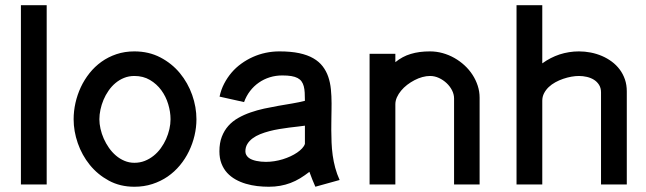

<svg xmlns="http://www.w3.org/2000/svg" viewBox="-20 -710 2487 739"><path d="M159.7 -689.9H60.5V0H159.7Z M736.1 -251Q736.1 -297.9 719.7 -344.5Q703.2 -391.1 672.4 -428.5Q641.6 -465.8 597.2 -489Q552.7 -512.2 497.2 -512.2Q460.2 -512.2 428.2 -501.5Q396.3 -490.7 370.5 -472.2Q344.6 -453.6 324.6 -428.5Q304.6 -403.3 291 -374.3Q277.5 -345.2 270.4 -313.7Q263.4 -282.2 263.4 -251Q263.4 -205.1 279.4 -158.9Q295.4 -112.8 325.6 -75.4Q355.8 -38.1 399.1 -14.6Q442.5 8.8 497.1 8.8Q534.2 8.8 566.5 -1.7Q598.8 -12.2 625.4 -30.5Q651.9 -48.8 672.5 -73.7Q693.2 -98.6 707.2 -127.7Q721.3 -156.7 728.7 -188.2Q736.1 -219.7 736.1 -251ZM636.4 -250.9Q636.4 -232.5 632 -213Q627.5 -193.5 619.3 -174.9Q611 -156.3 598.9 -139.6Q586.8 -122.9 571.1 -110.4Q555.5 -97.9 536.9 -90.6Q518.3 -83.4 497.2 -83.4Q477.1 -83.4 459.1 -91Q441.1 -98.5 426.2 -111.3Q411.3 -124 399.4 -140.9Q387.6 -157.8 379.3 -176.5Q371.1 -195.2 366.8 -214.4Q362.5 -233.5 362.5 -250.9Q362.5 -268.8 366.6 -287.9Q370.6 -306.9 378.3 -325.5Q386.1 -344.1 397.7 -360.8Q409.3 -377.6 424.3 -390.2Q439.4 -402.9 457.6 -410.2Q475.9 -417.6 497.2 -417.6Q531.1 -417.6 557.2 -402.2Q583.3 -386.8 600.9 -362.7Q618.5 -338.7 627.4 -309.1Q636.4 -279.5 636.4 -250.9Z M1287.2 -17.2Q1276.8 -40.1 1270.3 -64.1Q1263.9 -88 1260.5 -112.3Q1257.2 -136.5 1256.2 -161.1Q1255.1 -185.6 1255.1 -209.4Q1255.1 -222.3 1255.3 -235.3Q1255.5 -248.3 1255.6 -261.5Q1255.8 -274.6 1256 -287.2Q1256.2 -299.8 1256.2 -311.8Q1256.2 -340.2 1253.6 -366.3Q1251 -392.4 1243.4 -414.6Q1235.8 -436.7 1222 -454.7Q1208.2 -472.8 1186 -485.6Q1163.8 -498.5 1131.6 -505.4Q1099.5 -512.2 1055.2 -512.2Q1028.7 -512.2 1002.9 -506.8Q977.1 -501.4 953.5 -490.8Q929.9 -480.3 908.9 -465.1Q887.9 -450 871.3 -430.6Q854.8 -411.2 842.7 -387.9Q830.6 -364.6 825.1 -338.1L919.4 -317.1Q928 -340.8 942.6 -359.8Q957.2 -378.8 976.3 -392Q995.3 -405.3 1018.3 -412.5Q1041.2 -419.6 1066.4 -419.6Q1087.1 -419.6 1101.5 -417.2Q1115.8 -414.7 1125.5 -409.6Q1135.2 -404.4 1140.7 -396.6Q1146.3 -388.8 1149.2 -377.9Q1152.1 -367 1152.8 -353.2Q1153.4 -339.4 1153.6 -322Q1131.2 -316.2 1105.1 -311.8Q1079.1 -307.4 1051.6 -302.7Q1024.1 -297.9 996.8 -292Q969.4 -286 944.2 -277.2Q918.9 -268.5 897 -256Q875 -243.6 859 -225.7Q843.1 -207.9 833.8 -183.8Q824.5 -159.8 824.5 -127.5Q824.5 -100.8 832.5 -80.3Q840.4 -59.9 854.3 -44.7Q868.3 -29.6 886.8 -19.2Q905.3 -8.9 926.4 -2.7Q947.5 3.5 970 6.2Q992.5 8.8 1014.5 8.8Q1037.9 8.8 1058.4 5.1Q1078.9 1.5 1098 -5.7Q1117.1 -12.9 1135 -23.7Q1152.8 -34.6 1170.9 -48.6Q1176.3 -33.9 1181.9 -19.5Q1187.6 -5.1 1193.8 8.7ZM1153.6 -156.2Q1150.8 -147.5 1142.8 -138.9Q1134.9 -130.4 1123.6 -122.7Q1112.3 -115 1098.2 -108.4Q1084.1 -101.9 1068.4 -97Q1052.6 -92.2 1036.1 -89.6Q1019.5 -87 1003.7 -87Q994.3 -87 984.8 -87.9Q975.3 -88.9 966.6 -90.7Q957.8 -92.5 950.1 -95.6Q942.4 -98.6 936.8 -103.1Q931.2 -107.6 927.8 -113.8Q924.5 -119.9 924.5 -127.5Q924.5 -143.4 932 -155.7Q939.5 -168.1 952.1 -177.4Q964.6 -186.8 981.4 -193.6Q998.2 -200.3 1016.9 -205.2Q1035.5 -210.1 1055.2 -213.3Q1074.9 -216.6 1093 -218.9Q1111.1 -221.3 1126.9 -222.9Q1142.6 -224.5 1153.6 -226.3Z M1402.5 -502.9V0H1501.7V-308.6Q1501.7 -322.1 1507.7 -335.5Q1513.7 -348.8 1523.8 -361Q1533.9 -373.2 1547.2 -383.5Q1560.6 -393.7 1575.4 -401.4Q1590.2 -409.2 1605.6 -413.4Q1621.1 -417.6 1635 -417.6Q1652.9 -417.6 1669.5 -409.9Q1686 -402.2 1699 -390Q1712 -377.8 1719.9 -362.3Q1727.7 -346.8 1727.7 -330.9V0H1826V-333.7Q1826 -357.6 1818.8 -379.9Q1811.6 -402.2 1798.7 -422.1Q1785.8 -442 1768 -458.4Q1750.1 -474.9 1728.9 -486.9Q1707.7 -498.9 1683.7 -505.6Q1659.8 -512.2 1635 -512.2Q1614 -512.2 1595.6 -509.8Q1577.2 -507.3 1561 -502.4Q1544.7 -497.6 1530.1 -489.7Q1515.4 -481.9 1501.7 -470.7V-502.9Z M2067.2 -689.9H1968.1V0H2067.2V-322.3Q2067.2 -337.9 2074 -351Q2080.8 -364.1 2091.8 -374.7Q2102.9 -385.3 2117.5 -393.3Q2132 -401.3 2147.7 -406.6Q2163.4 -412 2179.1 -414.8Q2194.7 -417.6 2208.3 -417.6Q2223.5 -417.6 2238.7 -414.1Q2253.9 -410.6 2266 -403.1Q2278.1 -395.5 2285.7 -383.4Q2293.3 -371.4 2293.3 -354.4V0H2392.5V-358.2Q2392.5 -383.4 2385.3 -404.4Q2378 -425.5 2365.2 -442.6Q2352.3 -459.8 2334.8 -472.8Q2317.3 -485.8 2296.8 -494.6Q2276.4 -503.3 2253.8 -507.8Q2231.2 -512.2 2208.3 -512.2Q2189.1 -512.2 2170.3 -509.2Q2151.5 -506.2 2133.9 -500.5Q2116.4 -494.7 2099.6 -486.1Q2082.8 -477.4 2067.2 -466.1Z"/></svg>

Font: Saysettha
Style: Regular
Weight: 400
Designer: John M. Durdin
Foundry: Lao Script for Windows
Version: Version 2.201